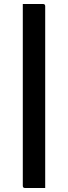

<svg xmlns="http://www.w3.org/2000/svg" viewBox="-20 -780 340 960"><path d="M94 -760H195Q206 -760 206 -749V160H105Q94 160 94 149Z"/></svg>

Font: Recursive Sn Lnr St Med
Style: Regular
Weight: 500
Version: Version 1.085;hotconv 1.1.0;makeotfexe 2.6.0; ttfautohint (v